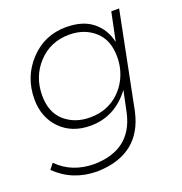

<svg xmlns="http://www.w3.org/2000/svg" viewBox="-129 -636 891 942"><g transform="rotate(-20 316.0 -165.0)"><path d="M220 194Q92 193 6 108L29 79Q102 154 219 155Q412 152 453 -24L477 -138Q394 -28 267 -28Q170 -28 110.5 -88.5Q51 -149 51 -244Q51 -360 127.5 -442Q204 -524 317 -524Q404 -524 455.5 -482.5Q507 -441 522 -372L553 -521H594L494 -20Q448 189 220 194ZM278 -67Q326.5 -67 364.5 -82.5Q402.5 -98 430.5 -124.8Q458.5 -151.5 476.5 -186Q504 -239.5 504 -302Q504 -390 451 -437Q398 -484 319 -484Q221 -484 157 -415.5Q93 -347 93 -248Q93 -160 146 -113.5Q199 -67 278 -67Z"/></g></svg>

Font: Argentum Sans ExtraLight
Style: Italic
Weight: 200
Italic angle: -11°
Designer: Julieta Ulanovsky (font), Cristiano Sobral (main changes and remaster)
Foundry: Julieta Ulanovsky (font), Cristiano Sobral (main changes and remaster)
Version: Version 2.007;June 15, 2022;FontCreator 14.0.0.2814 64-bit; 